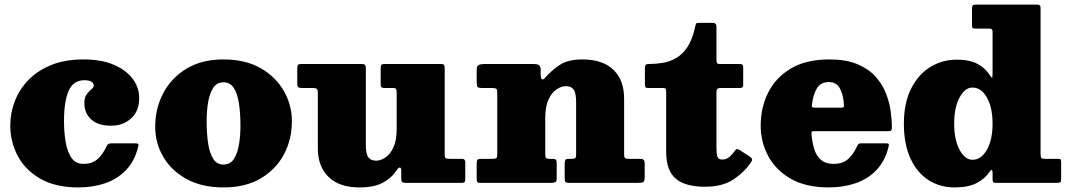

<svg xmlns="http://www.w3.org/2000/svg" viewBox="-20 -800 4685 840"><path d="M25 -250Q25 -306.5 45.2 -358.5Q65.5 -410.5 105.5 -451.2Q145.5 -492 205.2 -516Q265 -540 344 -540Q425 -540 479.5 -516Q534 -492 561.5 -453.8Q589 -415.5 589 -372Q589 -313.5 553.5 -281.8Q518 -250 466 -250Q408.5 -250 378.8 -277.8Q349 -305.5 349 -348Q349 -373.5 359.2 -387.2Q369.5 -401 379.8 -409.2Q390 -417.5 390 -426Q390 -436 380 -442.5Q370 -449 349 -449Q300.5 -449 280.2 -402.2Q260 -355.5 260 -270Q260 -223 267 -180.2Q274 -137.5 292.2 -110.2Q310.5 -83 345 -83Q382 -83 405.2 -102.5Q428.5 -122 446.5 -160.5Q450 -168 454.8 -170.5Q459.5 -173 471 -173H569Q582 -173 584.5 -170.2Q587 -167.5 584.5 -157.5Q569 -95 531.2 -55.8Q493.5 -16.5 439.8 1.8Q386 20 323 20Q222.5 20 156.2 -18.2Q90 -56.5 57.5 -118.2Q25 -180 25 -250Z M659 -245Q659 -325 694 -392Q729 -459 795.8 -499.5Q862.5 -540 958 -540Q1053.5 -540 1120.2 -501.8Q1187 -463.5 1222 -401.8Q1257 -340 1257 -270Q1257 -190 1222 -124.2Q1187 -58.5 1120.2 -19.2Q1053.5 20 958 20Q862.5 20 795.8 -17Q729 -54 694 -114.5Q659 -175 659 -245ZM884 -270Q884 -218 890.2 -174.8Q896.5 -131.5 912.5 -105.8Q928.5 -80 958 -80Q987.5 -80 1003.5 -105Q1019.5 -130 1025.8 -169Q1032 -208 1032 -250Q1032 -302 1025.8 -345.2Q1019.5 -388.5 1003.5 -414.2Q987.5 -440 958 -440Q928.5 -440 912.5 -415Q896.5 -390 890.2 -351Q884 -312 884 -270Z M1370.5 -151V-394.5Q1370.5 -406.5 1366.2 -410.8Q1362 -415 1350.5 -415H1301.5Q1289.5 -415 1285 -418.5Q1280.5 -422 1280.5 -434V-498.5Q1280.5 -511.5 1283.2 -515.8Q1286 -520 1298.5 -520H1560.5Q1572.5 -520 1576.5 -516.8Q1580.5 -513.5 1580.5 -500.5V-167Q1580.5 -126.5 1591.5 -111.8Q1602.5 -97 1625.5 -97Q1644.5 -97 1665.5 -110.5Q1686.5 -124 1701 -154.8Q1715.5 -185.5 1715.5 -237V-394Q1715.5 -405.5 1713 -410.2Q1710.5 -415 1699.5 -415H1664.5Q1653.5 -415 1649.5 -417.5Q1645.5 -420 1645.5 -431V-500Q1645.5 -512 1648.2 -516Q1651 -520 1662.5 -520H1908.5Q1920 -520 1922.8 -516.2Q1925.5 -512.5 1925.5 -501V-125Q1925.5 -110.5 1930.2 -107.8Q1935 -105 1949.5 -105H2002Q2015.5 -105 2015.5 -90V-18.5Q2015.5 -7.5 2013 -3.8Q2010.5 0 2000 0H1756Q1742 0 1738.8 -4.2Q1735.5 -8.5 1735.5 -22.5V-54Q1735.5 -65.5 1729.8 -66.8Q1724 -68 1716.5 -56.5Q1693.5 -21.5 1655.2 -0.8Q1617 20 1552.5 20Q1465 20 1417.8 -25.5Q1370.5 -71 1370.5 -151Z M2132.5 -415H2090.5Q2073.5 -415 2069.5 -419.5Q2065.5 -424 2065.5 -440.5V-493.5Q2065.5 -511 2074.2 -515.5Q2083 -520 2098.5 -520H2317.5Q2329 -520 2337.2 -515.5Q2345.5 -511 2345.5 -495V-477Q2345.5 -437.5 2366 -461Q2393 -492 2429 -516Q2465 -540 2528.5 -540Q2616.5 -540 2663.5 -494.8Q2710.5 -449.5 2710.5 -369V-126.5Q2710.5 -111.5 2714.8 -108.2Q2719 -105 2734.5 -105H2782.5Q2800.5 -105 2800.5 -86.5V-26Q2800.5 -7.5 2794.8 -3.8Q2789 0 2771.5 0H2470.5Q2456.5 0 2453.5 -4.5Q2450.5 -9 2450.5 -23V-82Q2450.5 -92.5 2452.8 -98.8Q2455 -105 2466.5 -105H2479.5Q2493 -105 2496.8 -108.2Q2500.5 -111.5 2500.5 -124.5V-353Q2500.5 -393.5 2489.8 -408.2Q2479 -423 2455.5 -423Q2436.5 -423 2415.5 -409.5Q2394.5 -396 2380 -365.2Q2365.5 -334.5 2365.5 -283V-124.5Q2365.5 -113.5 2368.5 -109.2Q2371.5 -105 2383.5 -105H2395.5Q2407 -105 2411.2 -102Q2415.5 -99 2415.5 -86.5V-18.5Q2415.5 -5.5 2409 -2.8Q2402.5 0 2390.5 0H2081.5Q2070 0 2067.8 -4.2Q2065.5 -8.5 2065.5 -20.5V-84Q2065.5 -97.5 2069 -101.2Q2072.5 -105 2085.5 -105H2130.5Q2146 -105 2150.8 -107.8Q2155.5 -110.5 2155.5 -126V-392Q2155.5 -407.5 2151.5 -411.2Q2147.5 -415 2132.5 -415Z M3267 -92.5Q3239.5 -49.5 3190.8 -16.2Q3142 17 3064.5 17Q2977 17 2935.8 -18.8Q2894.5 -54.5 2894.5 -136V-395.5Q2894.5 -406.5 2892.8 -410.8Q2891 -415 2880 -415H2816Q2807 -415 2804.2 -418.2Q2801.5 -421.5 2801.5 -431V-501Q2801.5 -513 2804.8 -516.5Q2808 -520 2819.5 -520Q2849 -520 2879.5 -525Q2910 -530 2937.8 -545.8Q2965.5 -561.5 2987.2 -593.8Q3009 -626 3021 -681.5Q3023.5 -693 3025.2 -696.5Q3027 -700 3041 -700H3097.5Q3114.5 -700 3114.5 -683.5V-540Q3114.5 -528.5 3116.8 -524.2Q3119 -520 3130.5 -520H3219Q3231.5 -520 3231.5 -506V-427Q3231.5 -415 3217.5 -415H3130.5Q3114.5 -415 3114.5 -398.5V-154Q3114.5 -128 3118.5 -115Q3122.5 -102 3140.5 -102Q3153.5 -102 3166 -109.8Q3178.5 -117.5 3192.5 -137Q3198 -145 3202 -147.2Q3206 -149.5 3215.5 -144L3256 -117.5Q3266.5 -111 3269.5 -106Q3272.5 -101 3267 -92.5Z M3308 -250Q3308 -330 3341.2 -395.8Q3374.5 -461.5 3441 -500.8Q3507.5 -540 3608 -540Q3680 -540 3729 -520Q3778 -500 3808.2 -467.2Q3838.5 -434.5 3854.5 -395.2Q3870.5 -356 3876.2 -316.8Q3882 -277.5 3882 -245Q3882 -233.5 3879.2 -229.8Q3876.5 -226 3865 -226H3542Q3531.5 -226 3530.8 -223.2Q3530 -220.5 3530.5 -211Q3533.5 -175.5 3542.8 -146.5Q3552 -117.5 3572.2 -100.2Q3592.5 -83 3628 -83Q3665 -83 3688.5 -102.5Q3712 -122 3730 -161Q3732.5 -166.5 3735.8 -169.8Q3739 -173 3748 -173H3854Q3864.5 -173 3867.2 -170.8Q3870 -168.5 3868 -160Q3853 -96.5 3815.2 -56.8Q3777.5 -17 3723.5 1.5Q3669.5 20 3606 20Q3505.5 20 3439.2 -18.2Q3373 -56.5 3340.5 -118.2Q3308 -180 3308 -250ZM3546 -329H3659Q3669.5 -329 3671.2 -330.8Q3673 -332.5 3672 -342.5Q3670 -384 3655 -412.5Q3640 -441 3607 -441Q3571 -441 3554.8 -415Q3538.5 -389 3533 -347.5Q3531.5 -336.5 3532.2 -332.8Q3533 -329 3546 -329Z M3934.5 -259Q3934.5 -349 3965.8 -411.5Q3997 -474 4049.5 -506.5Q4102 -539 4166.5 -539Q4222.5 -539 4257.8 -519.8Q4293 -500.5 4313 -467.5Q4320 -456.5 4321.2 -461.2Q4322.5 -466 4322.5 -486.5V-662Q4322.5 -675 4309 -675H4250Q4238.5 -675 4235.5 -677.2Q4232.5 -679.5 4232.5 -691V-761Q4232.5 -774 4236.8 -777Q4241 -780 4254.5 -780H4515Q4524.5 -780 4528.5 -777.2Q4532.5 -774.5 4532.5 -764.5V-127.5Q4532.5 -113 4536 -109Q4539.5 -105 4553.5 -105H4611Q4619.5 -105 4621 -101.2Q4622.5 -97.5 4622.5 -89V-17.5Q4622.5 -6 4619 -3Q4615.5 0 4603.5 0H4338Q4327.5 0 4325 -3.5Q4322.5 -7 4322.5 -18V-43.5Q4322.5 -52.5 4319.8 -56Q4317 -59.5 4310 -49Q4288.5 -17 4251.8 1.5Q4215 20 4156.5 20Q4092 20 4042 -12.2Q3992 -44.5 3963.2 -106.8Q3934.5 -169 3934.5 -259ZM4154.5 -259Q4154.5 -188.5 4178 -144.8Q4201.5 -101 4234.5 -101Q4273 -101 4297.8 -144.8Q4322.5 -188.5 4322.5 -259Q4322.5 -329.5 4297.8 -373.2Q4273 -417 4234.5 -417Q4201.5 -417 4178 -373.2Q4154.5 -329.5 4154.5 -259Z"/></svg>

Font: Besley* Fatface
Style: Regular
Weight: 900
Designer: Owen Earl
Foundry: indestructible type*
Version: Version 3.000; ttfautohint (v1.8.3)